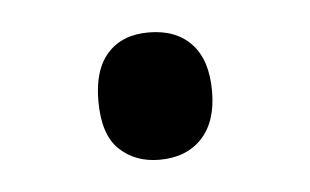

<svg xmlns="http://www.w3.org/2000/svg" viewBox="-27 -452 320 198"><g transform="rotate(-5 133.0 -353.0)"><path d="M74.2 -353Q74.2 -385.3 89.4 -402.1Q104.5 -418.9 131.8 -418.9Q160.2 -418.9 176 -402.1Q191.9 -385.3 191.9 -353Q191.9 -321.3 175.8 -304.2Q159.7 -287.1 131.8 -287.1Q106.9 -287.1 90.6 -302.5Q74.2 -317.9 74.2 -353Z"/></g></svg>

Font: Open Sans ACDW
Style: acdw
Weight: 400
Foundry: Ascender Corporation
Version: Version 1.10